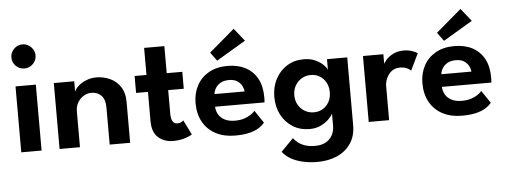

<svg xmlns="http://www.w3.org/2000/svg" viewBox="-54 -818 3147 1191"><g transform="rotate(-5 1519.0 -223.0)"><path d="M53 0V-410.5H179.5V0ZM118 -516.5Q86.5 -516.5 64.8 -538.5Q43 -560.5 43 -591Q43 -621.5 65 -644Q87 -666.5 118 -666.5Q138.5 -666.5 155.5 -656.2Q172.5 -646 183 -629Q193.5 -612 193.5 -591Q193.5 -560.5 171.2 -538.5Q149 -516.5 118 -516.5Z M557.5 -422.5Q599.5 -422.5 639.5 -405.2Q679.5 -388 705.2 -350.5Q731 -313 731 -252.5V0H603.5V-230.5Q603.5 -281 579.8 -305.5Q556 -330 517.5 -330Q492.5 -330 469.8 -316.2Q447 -302.5 432.8 -278.2Q418.5 -254 418.5 -223V0H291.5V-410.5H418.5V-345Q424 -362 443.5 -380Q463 -398 493 -410.2Q523 -422.5 557.5 -422.5Z M794.5 -410.5H868.5V-579H994.5V-410.5H1091.5V-305H994.5V-156.5Q994.5 -127 1004 -110.8Q1013.5 -94.5 1034 -94.5Q1049.5 -94.5 1059.5 -100.8Q1069.5 -107 1071.5 -109.5L1116.5 -18.5Q1113.5 -15.5 1097.2 -8Q1081 -0.5 1055.8 5.8Q1030.5 12 999 12Q942.5 12 905.5 -20.8Q868.5 -53.5 868.5 -122.5V-305H794.5Z M1275 -177Q1276.5 -149 1290 -127Q1303.5 -105 1329.2 -92.5Q1355 -80 1391 -80Q1423.5 -80 1448.2 -88Q1473 -96 1490.2 -107.8Q1507.5 -119.5 1516 -130.5L1568.5 -52.5Q1554.5 -35 1531.2 -20.2Q1508 -5.5 1472.2 3.2Q1436.5 12 1383 12Q1315.5 12 1264.5 -14.5Q1213.5 -41 1185 -91Q1156.5 -141 1156.5 -210Q1156.5 -270 1182 -318.2Q1207.5 -366.5 1256.2 -394.5Q1305 -422.5 1373.5 -422.5Q1438 -422.5 1485.2 -397.8Q1532.5 -373 1558.5 -325.5Q1584.5 -278 1584.5 -209.5Q1584.5 -205.5 1584.2 -193.2Q1584 -181 1583 -177ZM1465.5 -255.5Q1465 -271.5 1455.8 -290Q1446.5 -308.5 1427 -321.5Q1407.5 -334.5 1375 -334.5Q1342.5 -334.5 1321.8 -322Q1301 -309.5 1290.5 -291.2Q1280 -273 1278.5 -255.5ZM1313 -460.5 1274 -514 1432 -648.5 1495.5 -569Z M1879 219.5Q1834 219.5 1792.8 211Q1751.5 202.5 1718 184.5Q1684.5 166.5 1662 137.5L1739 59.5Q1749.5 73 1766.2 86.8Q1783 100.5 1809 109.8Q1835 119 1874 119Q1911 119 1937.8 104.8Q1964.5 90.5 1979.2 64.5Q1994 38.5 1994 4V-7.5H2118.5V11.5Q2118.5 79.5 2086.5 126Q2054.5 172.5 2000.5 196Q1946.5 219.5 1879 219.5ZM1994 0V-71.5Q1989.5 -60.5 1971 -40.5Q1952.5 -20.5 1921.2 -4.2Q1890 12 1848 12Q1789 12 1743.5 -16.2Q1698 -44.5 1672.2 -93.8Q1646.5 -143 1646.5 -205Q1646.5 -267 1672.2 -316.2Q1698 -365.5 1743.5 -394Q1789 -422.5 1848 -422.5Q1889 -422.5 1919.2 -408.8Q1949.5 -395 1968.2 -376.8Q1987 -358.5 1992.5 -344V-410.5H2118.5V0ZM1771 -205Q1771 -170.5 1786.5 -144.2Q1802 -118 1827.5 -103.5Q1853 -89 1883 -89Q1914.5 -89 1939 -103.8Q1963.5 -118.5 1977.8 -144.8Q1992 -171 1992 -205Q1992 -239 1977.8 -265.2Q1963.5 -291.5 1939 -306.5Q1914.5 -321.5 1883 -321.5Q1853 -321.5 1827.5 -306.8Q1802 -292 1786.5 -265.8Q1771 -239.5 1771 -205Z M2343.5 0H2216.5V-410.5H2343.5V-344H2341Q2344.5 -356 2360.2 -374.5Q2376 -393 2404 -407.8Q2432 -422.5 2471.5 -422.5Q2500 -422.5 2523.2 -414.2Q2546.5 -406 2556.5 -398L2506.5 -294Q2500 -302 2482.2 -310.5Q2464.5 -319 2438 -319Q2406.5 -319 2385.5 -301.8Q2364.5 -284.5 2354 -259.8Q2343.5 -235 2343.5 -213.5Z M2687.5 -177Q2689 -149 2702.5 -127Q2716 -105 2741.8 -92.5Q2767.5 -80 2803.5 -80Q2836 -80 2860.8 -88Q2885.5 -96 2902.8 -107.8Q2920 -119.5 2928.5 -130.5L2981 -52.5Q2967 -35 2943.8 -20.2Q2920.5 -5.5 2884.8 3.2Q2849 12 2795.5 12Q2728 12 2677 -14.5Q2626 -41 2597.5 -91Q2569 -141 2569 -210Q2569 -270 2594.5 -318.2Q2620 -366.5 2668.8 -394.5Q2717.5 -422.5 2786 -422.5Q2850.5 -422.5 2897.8 -397.8Q2945 -373 2971 -325.5Q2997 -278 2997 -209.5Q2997 -205.5 2996.8 -193.2Q2996.5 -181 2995.5 -177ZM2878 -255.5Q2877.5 -271.5 2868.2 -290Q2859 -308.5 2839.5 -321.5Q2820 -334.5 2787.5 -334.5Q2755 -334.5 2734.2 -322Q2713.5 -309.5 2703 -291.2Q2692.5 -273 2691 -255.5ZM2725.5 -460.5 2686.5 -514 2844.5 -648.5 2908 -569Z"/></g></svg>

Font: League Spartan Thin SemiBold
Style: Regular
Weight: 600
Version: Version 2.002